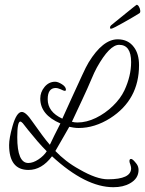

<svg xmlns="http://www.w3.org/2000/svg" viewBox="-20 -648 605 801"><path d="M453 133Q337 133 197 4Q154 61 99 61Q18 61 18 -43Q18 -71 32 -121Q49 -181 71 -181Q88 -181 115 -141Q137 -110 155 -85.5Q173 -61 188 -44Q195 -59 206 -81.5Q217 -104 232 -133Q148 -169 148 -237Q148 -264 166 -285.5Q184 -307 210 -307Q222 -307 238.5 -296.5Q255 -286 255 -274Q255 -269 250 -269Q246 -269 232 -276Q220 -281 213 -281Q179 -281 179 -234Q179 -181 240 -153L279 -239Q305 -295 322 -332.5Q339 -370 350 -388Q409 -484 471 -484Q515 -484 539 -451Q560 -423 560 -376Q560 -232 440 -155Q375 -114 308 -114Q298 -114 288 -115.5Q278 -117 269 -119Q259 -102 245 -77Q231 -52 211 -18Q231 3 256 22.5Q281 42 312 59Q383 100 430 100Q527 100 527 54Q527 49 524 39Q520 30 520 24Q520 15 527 15Q534 15 550 36Q558 47 558 61Q558 97 522 117Q494 133 453 133ZM303 -137Q341 -137 380 -156Q419 -175 451 -206Q483 -237 499 -271Q527 -331 527 -389Q527 -461 477 -461Q437 -461 384 -366Q374 -348 360 -314.5Q346 -281 324 -234L280 -140Q291 -137 303 -137ZM98 32Q118 32 140.5 17Q163 2 175 -17Q156 -36 136.5 -58.5Q117 -81 97 -106L75 -134Q68 -141 65 -141Q52 -141 52 -76Q52 32 98 32ZM443 -528Q439 -528 439 -533Q439 -538 443 -542Q448 -546 465 -560Q482 -574 502 -590Q522 -606 533 -615Q540 -620 544.5 -624Q549 -628 550 -628Q555 -628 559.5 -620.5Q564 -613 565 -604.5Q566 -596 562 -593Q551 -586 533 -575.5Q515 -565 495.5 -554Q476 -543 461.5 -535.5Q447 -528 443 -528Z"/></svg>

Font: Petemoss
Style: Regular
Weight: 400
Designer: Robert E. Leuschke
Foundry: Robert E. Leuschke
Version: Version 1.010; ttfautohint (v1.8.3)